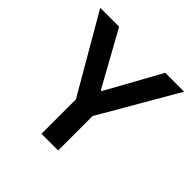

<svg xmlns="http://www.w3.org/2000/svg" viewBox="-182 -898 1069 1069"><g transform="rotate(45 352.5 -363.5)"><path d="M22 -727.3 286.6 -271.3V0H418V-271.3L682.5 -727.3H533.7L355.8 -405.5H348.7L170.8 -727.3Z"/></g></svg>

Font: Margiela Sans Semi Bold
Style: Regular
Weight: 600
Designer: Stefan Endress, Andreas Faust
Version: Version 1.100;FEAKit 1.0